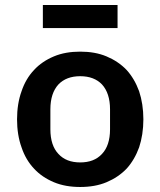

<svg xmlns="http://www.w3.org/2000/svg" viewBox="-20 -734 640 766"><path d="M151 -622C151 -622 449 -622 449 -622C449 -622 449 -714 449 -714C449 -714 151 -714 151 -714C151 -714 151 -622 151 -622ZM300 12C339 12 374 6 405 -7C436 -20 463 -38 485 -61C506 -84 523 -113 535 -146C546 -179 552 -217 552 -258C552 -258 552 -258 552 -258C552 -299 546 -337 535 -370C523 -403 506 -432 485 -455C463 -478 436 -496 405 -509C374 -522 339 -528 300 -528C300 -528 300 -528 300 -528C261 -528 226 -522 195 -509C164 -496 137 -478 116 -455C94 -432 77 -403 66 -370C54 -337 48 -299 48 -258C48 -258 48 -258 48 -258C48 -217 54 -179 66 -146C77 -113 94 -84 116 -61C137 -38 164 -20 195 -7C226 6 261 12 300 12C300 12 300 12 300 12ZM300 -86C263 -86 234 -97 213 -120C192 -142 181 -175 181 -218C181 -218 181 -298 181 -298C181 -298 181 -298 181 -298C181 -341 192 -374 213 -397C234 -419 263 -430 300 -430C300 -430 300 -430 300 -430C337 -430 366 -419 387 -397C408 -374 419 -341 419 -298C419 -298 419 -218 419 -218C419 -218 419 -218 419 -218C419 -175 408 -142 387 -120C366 -97 337 -86 300 -86C300 -86 300 -86 300 -86Z"/></svg>

Font: IBM Plex Mono Mod
Style: SemiBold
Weight: 500
Designer: Mike Abbink, Paul van der Laan, Pieter van Rosmalen
Foundry: Bold Monday
Version: ""